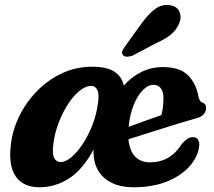

<svg xmlns="http://www.w3.org/2000/svg" viewBox="-20 -758 882 790"><path d="M800 -161.5Q796.5 -117 763 -77.2Q729.5 -37.5 670.2 -12.5Q611 12.5 529.5 12.5Q450.5 12.5 406.2 -28.5Q362 -69.5 365 -143Q322.5 -62.5 265.8 -25Q209 12.5 141 12.5Q78 12.5 46.5 -29.8Q15 -72 24 -156.5Q29.5 -217 57 -275.2Q84.5 -333.5 129.5 -380.5Q174.5 -427.5 233 -455.5Q291.5 -483.5 360 -483.5Q419.5 -483.5 450.5 -463.2Q481.5 -443 489.5 -406Q521 -442 562 -462Q603 -482 650.5 -482Q720 -482 753.5 -448.2Q787 -414.5 796 -362.5Q798 -353 801.8 -345.8Q805.5 -338.5 811 -336.5Q828 -332 828 -313.5Q828 -300 818.5 -288.2Q809 -276.5 783 -270Q757.5 -263 721 -251.8Q684.5 -240.5 644.5 -228Q604.5 -215.5 568.5 -204Q532.5 -192.5 508.5 -185Q513 -137.5 536 -113.8Q559 -90 597.5 -90Q680.5 -90 728 -165.5Q742 -181 751.8 -187.5Q761.5 -194 775 -193.5Q788.5 -193.5 794.5 -183.8Q800.5 -174 800 -161.5ZM611 -409Q589 -409 567.5 -387Q546 -365 530 -326Q514 -287 509.5 -236Q536.5 -246 574.5 -259.8Q612.5 -273.5 644 -284.5Q652.5 -315 652.5 -354.5Q652.5 -380 641.8 -394.5Q631 -409 611 -409ZM199.5 -165Q194 -124 203.2 -107.5Q212.5 -91 229 -91Q249.5 -91 273.8 -111.2Q298 -131.5 320.5 -165.8Q343 -200 359.8 -242.5Q376.5 -285 382.5 -329.5Q389 -368.5 381 -386.5Q373 -404.5 356.5 -404.5Q331.5 -404.5 306 -383.2Q280.5 -362 258.2 -327Q236 -292 220.2 -249.8Q204.5 -207.5 199.5 -165ZM561 -659.5Q588.5 -698 617 -720Q645.5 -742 679.5 -736.5Q709 -732 718.5 -709.2Q728 -686.5 717 -661Q705.5 -634.5 683.5 -616.2Q661.5 -598 622.5 -580.5L525 -529Q513 -524.5 501.8 -524.8Q490.5 -525 485.5 -532Q479.5 -540 484 -549.8Q488.5 -559.5 496.5 -570Z"/></svg>

Font: Fraunces 9pt S050
Style: Bold Italic
Weight: 700
Italic angle: -16°
Version: Version 1.000; ttfautohint (v1.8.3)